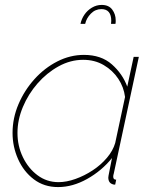

<svg xmlns="http://www.w3.org/2000/svg" viewBox="-20 -750 620 780"><path d="M216 10Q159 10 117.5 -21.5Q76 -53 53.5 -103.5Q31 -154 31 -210Q31 -270 55 -326.5Q79 -383 120 -428.5Q161 -474 213 -500.5Q265 -527 321 -527Q391 -527 434.5 -488.5Q478 -450 497 -398L523 -519H544L442 -44Q441 -42 440.5 -38.5Q440 -35 440 -32Q440 -20 452 -20L448 0Q446 0 443.5 0Q441 0 439 -1Q429 -4 424.5 -11Q420 -18 420 -29Q420 -32 421 -37Q422 -42 425 -57.5Q428 -73 435 -108Q393 -56 334 -23Q275 10 216 10ZM218 -10Q250 -10 286.5 -23Q323 -36 356.5 -58Q390 -80 414.5 -109Q439 -138 448 -169L488 -356Q483 -396 460.5 -430Q438 -464 401.5 -485.5Q365 -507 318 -507Q266 -507 218 -480.5Q170 -454 132.5 -411Q95 -368 73 -315.5Q51 -263 51 -210Q51 -157 73 -111.5Q95 -66 132.5 -38Q170 -10 218 -10ZM307 -653Q311 -673 323 -690.5Q335 -708 353.5 -719Q372 -730 393 -730Q422 -730 436 -711Q450 -692 450 -668Q450 -664 450 -660.5Q450 -657 449 -653H431Q431 -656 431.5 -659Q432 -662 432 -665Q432 -713 392 -713Q367 -713 349 -694.5Q331 -676 326 -653Z"/></svg>

Font: Raleway Thin
Style: Italic
Weight: 100
Italic angle: -12°
Designer: Matt McInerney, Pablo Impallari, Rodrigo Fuenzalida
Foundry: Matt McInerney, Pablo Impallari, Rodrigo Fuenzalida
Version: Version 4.026